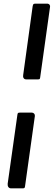

<svg xmlns="http://www.w3.org/2000/svg" viewBox="-20 -867 295 1052"><path d="M124 -432Q114 -432 109.5 -439Q105 -446 107 -456L159 -833Q161 -843 164 -845Q167 -847 175 -847H238Q247 -847 251.5 -841Q256 -835 254 -828L200 -442Q199 -435 196.5 -433.5Q194 -432 187 -432ZM41 165Q31 165 26 158Q21 151 22 140L75 -236Q76 -246 79 -248Q82 -250 91 -250H154Q162 -250 167 -244.5Q172 -239 171 -231L117 155Q116 161 113.5 163Q111 165 104 165Z"/></svg>

Font: Libre Franklin SemiBold
Style: Italic
Weight: 600
Italic angle: -8°
Designer: Pablo Impallari, Rodrigo Fuenzalida, Nhung Nguyen
Foundry: Impallari Type
Version: Version 3.000